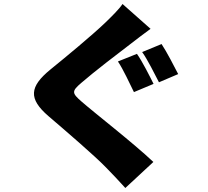

<svg xmlns="http://www.w3.org/2000/svg" viewBox="-20 -853 1040 959"><path d="M664 -584 569 -546C596 -506 628 -435 649 -393L747 -434C729 -470 691 -546 664 -584ZM787 -633 690 -593C718 -554 752 -484 774 -442L870 -483C852 -518 813 -594 787 -633ZM592 -833C574 -806 538 -771 505 -739C438 -675 311 -570 232 -506C127 -420 121 -360 222 -273C312 -196 454 -74 509 -17C541 16 574 50 606 86L746 -44C647 -138 452 -289 387 -346C339 -388 337 -397 386 -439C448 -493 572 -588 634 -635C661 -656 695 -682 732 -709Z"/></svg>

Font: Noto Sans CJK Black
Style: Bold
Weight: 900
Designer: Ryoko NISHIZUKA (kana & ideographs); Paul D. Hunt (Latin, Greek & Cyrillic); Wenlong ZHANG (bopomofo); Sandoll Communica
Foundry: Adobe Systems Incorporated
Version: Version 1.000;PS 1;hotconv 1.0.78;makeotf.lib2.5.61930